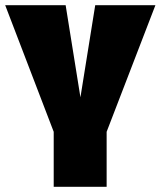

<svg xmlns="http://www.w3.org/2000/svg" viewBox="-23 -720 619 740"><path d="M184 0V-212L-3 -700H230L287 -345L344 -700H576L388 -212V0Z"/></svg>

Font: Georama SemiCondensed Black
Style: Regular
Weight: 900
Width: 4
Designer: Jean-Baptiste Levee
Foundry: Production Type
Version: Version 1.001